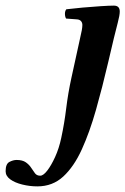

<svg xmlns="http://www.w3.org/2000/svg" viewBox="-88 -456 446 683"><path d="M196 -316Q201 -337 203 -348.5Q205 -360 205 -367Q205 -375 200.5 -380.5Q196 -386 187 -387L147 -390Q143 -397 143 -407Q143 -417 148 -423Q172 -426 205.5 -429Q239 -432 270 -434Q301 -436 317 -436Q338 -436 338 -415Q338 -402 331 -375.5Q324 -349 317 -320L297 -235Q276 -145 253.5 -65.5Q231 14 203 75.5Q175 137 137 172Q99 207 45 207Q18 207 -8.5 200.5Q-35 194 -51.5 182Q-68 170 -68 153Q-68 127 -54.5 120Q-41 113 -29 113Q-8 113 4 121.5Q16 130 23 141Q30 152 36.5 160.5Q43 169 55 169Q66 169 80 151Q94 133 108 102.5Q122 72 130 34Q141 -17 147.5 -70.5Q154 -124 166 -179Z"/></svg>

Font: Libertinus Serif Semibold Italic
Style: Regular
Weight: 600
Italic angle: -11.5°
Designer: Philipp H. Poll, Khaled Hosny
Foundry: Caleb Maclennan
Version: Version 7.051;RELEASE